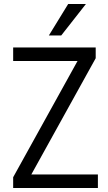

<svg xmlns="http://www.w3.org/2000/svg" viewBox="-20 -943 541 963"><path d="M46 0V-54L386 -668L391 -637H46V-705H460V-651L120 -37L115 -68H471V0ZM225 -765 322 -923H411L287 -765Z"/></svg>

Font: Nunito Sans 10pt Condensed
Style: Regular
Weight: 400
Width: 3
Designer: Vernon Adams
Foundry: Vernon Adams
Version: Version 3.101;gftools[0.9.27]